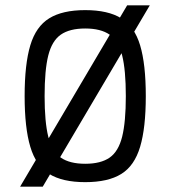

<svg xmlns="http://www.w3.org/2000/svg" viewBox="-20 -670 640 721"><path d="M55.5 31 457.5 -650H542.5L140.5 31ZM300 14Q214.5 14 164.8 -16.8Q115 -47.5 93.8 -118.8Q72.5 -190 72.5 -309Q72.5 -429 93.8 -499.8Q115 -570.5 164.8 -601.2Q214.5 -632 300 -632Q386 -632 435.5 -601.2Q485 -570.5 506.2 -499.8Q527.5 -429 527.5 -309Q527.5 -190 506.2 -118.8Q485 -47.5 435.5 -16.8Q386 14 300 14ZM300 -55Q358.5 -55 391.8 -78.2Q425 -101.5 438.8 -157Q452.5 -212.5 452.5 -309Q452.5 -406.5 438.8 -461.5Q425 -516.5 391.8 -539.8Q358.5 -563 300 -563Q241.5 -563 208.2 -539.8Q175 -516.5 161.2 -461.5Q147.5 -406.5 147.5 -309Q147.5 -212.5 161.2 -157Q175 -101.5 208.2 -78.2Q241.5 -55 300 -55Z"/></svg>

Font: Victor Mono Thin
Style: Regular
Weight: 100
Monospace: yes
Designer: Rune Bjørnerås
Version: Version 1.561;gftools[0.9.30]